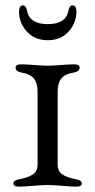

<svg xmlns="http://www.w3.org/2000/svg" viewBox="-20 -693 355 716"><path d="M81 -652Q91 -603 158 -603Q225 -603 235 -652Q239 -673 250 -673Q265 -673 265 -649Q265 -608 236 -575.5Q207 -543 158 -543Q109 -543 80 -575.5Q51 -608 51 -649Q51 -673 66 -673Q77 -673 81 -652ZM50 3Q30 3 30 -9Q30 -21 54 -25Q85 -31 102.5 -42.5Q120 -54 120 -79V-352Q120 -383 106.5 -400Q93 -417 62 -422Q38 -426 38 -441Q38 -453 58 -453Q78 -453 109 -450.5Q140 -448 158 -448Q175 -448 206 -450.5Q237 -453 257 -453Q277 -453 277 -441Q277 -426 253 -422Q222 -417 208.5 -400Q195 -383 195 -352V-79Q195 -54 212.5 -42.5Q230 -31 261 -25Q285 -21 285 -9Q285 3 265 3Q246 3 212.5 0Q179 -3 158 -3Q137 -3 103 0Q69 3 50 3Z"/></svg>

Font: EB Garamond SC 12
Style: Regular
Weight: 400
Version: Version 0.016 ; ttfautohint (v0.97) -l 8 -r 50 -G 200 -x 0 -